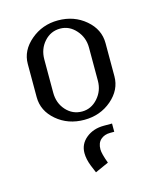

<svg xmlns="http://www.w3.org/2000/svg" viewBox="-93 -450 583 716"><g transform="rotate(-15 198.0 -92.0)"><path d="M47.9 -127.9V-255.9Q47.9 -307.6 92.8 -345.7Q137.7 -383.8 198.2 -383.8Q260.3 -383.8 304.2 -346.4Q348.1 -309.1 348.1 -255.9V-127.9Q348.1 -75.7 304 -37.8Q259.8 0 198.2 0Q135.7 0 91.8 -37.4Q47.9 -74.7 47.9 -127.9ZM111.8 -127.9Q111.8 -87.4 136.7 -59.8Q161.6 -32.2 198.2 -32.2Q233.4 -32.2 258.8 -60.5Q284.2 -88.9 284.2 -127.9V-255.9Q284.2 -294.9 258.8 -323.5Q233.4 -352.1 198.2 -352.1Q161.6 -352.1 136.7 -324.2Q111.8 -296.4 111.8 -255.9ZM166 120.1Q166 85 193.8 62.5Q221.7 40 262.2 40H293.9V71.8H277.8Q255.9 71.8 241.5 84.5Q227.1 97.2 227.1 122.1Q227.1 138.7 241.2 176.8L189 200.2L176.8 170.9Q166 143.6 166 120.1Z"/></g></svg>

Font: Gawaa
Style: Regular
Weight: 400
Designer: T. Christopher White
Version: Version 1.0